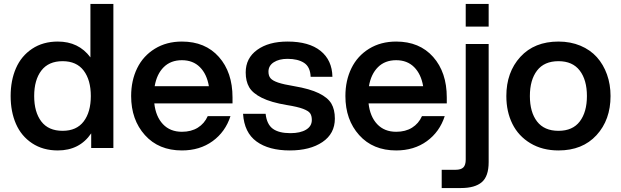

<svg xmlns="http://www.w3.org/2000/svg" viewBox="-20 -740 3105 960"><path d="M546.9 0H436V-73.2Q377.9 12.2 269 12.2Q194.8 12.2 140.6 -23.7Q86.4 -59.6 59.8 -120.6Q33.2 -181.6 33.2 -259.8Q33.2 -337.9 59.8 -398.9Q86.4 -460 140.6 -496.1Q194.8 -532.2 269 -532.2Q373.5 -532.2 432.1 -453.1V-720.2H546.9ZM150.9 -259.8Q150.9 -179.7 186.5 -132.8Q222.2 -85.9 293 -85.9Q362.8 -85.9 398.4 -132.8Q434.1 -179.7 434.1 -259.8Q434.1 -339.8 398.4 -387Q362.8 -434.1 293 -434.1Q222.7 -434.1 186.8 -387.2Q150.9 -340.3 150.9 -259.8Z M889.6 12.2Q773.4 12.2 704.6 -64.5Q635.7 -141.1 635.7 -259.8Q635.7 -337.4 665.8 -398.9Q695.8 -460.4 754.2 -496.3Q812.5 -532.2 889.6 -532.2Q1006.3 -532.2 1074.5 -455.3Q1142.6 -378.4 1142.6 -252.9V-223.1H751.5Q758.8 -157.2 794.7 -119.1Q830.6 -81.1 889.6 -81.1Q936 -81.1 969 -101.6Q1002 -122.1 1018.6 -159.2H1132.3Q1106.9 -80.6 1043 -34.2Q979 12.2 889.6 12.2ZM753.4 -309.1H1024.4Q1014.2 -369.6 979.5 -404.3Q944.8 -439 889.6 -439Q833.5 -439 798.6 -404.3Q763.7 -369.6 753.4 -309.1Z M1429.2 12.2Q1324.2 12.2 1262.7 -32.5Q1201.2 -77.1 1195.3 -170.9H1308.1Q1314 -118.2 1344.2 -96.2Q1374.5 -74.2 1432.1 -74.2Q1481.4 -74.2 1510.3 -91.6Q1539.1 -108.9 1539.1 -140.1Q1539.1 -161.1 1530.8 -173.3Q1522.5 -185.5 1495.4 -195.8Q1468.3 -206.1 1414.1 -214.8Q1335 -228 1289.1 -251Q1243.2 -273.9 1225.8 -304Q1208.5 -334 1208.5 -377.9Q1208.5 -449.2 1265.9 -490.7Q1323.2 -532.2 1417.5 -532.2Q1524.9 -532.2 1582.8 -485.6Q1640.6 -439 1642.1 -356H1533.2Q1531.2 -405.8 1500.2 -425.8Q1469.2 -445.8 1417.5 -445.8Q1375.5 -445.8 1348.9 -428.7Q1322.3 -411.6 1322.3 -381.8Q1322.3 -360.8 1332.8 -348.6Q1343.3 -336.4 1370.6 -327.1Q1397.9 -317.9 1451.2 -309.1Q1529.3 -295.9 1574.2 -273.9Q1619.1 -252 1636.7 -222.2Q1654.3 -192.4 1654.3 -147Q1654.3 -71.8 1592.3 -29.8Q1530.3 12.2 1429.2 12.2Z M1960.9 12.2Q1844.7 12.2 1775.9 -64.5Q1707 -141.1 1707 -259.8Q1707 -337.4 1737.1 -398.9Q1767.1 -460.4 1825.4 -496.3Q1883.8 -532.2 1960.9 -532.2Q2077.6 -532.2 2145.8 -455.3Q2213.9 -378.4 2213.9 -252.9V-223.1H1822.8Q1830.1 -157.2 1866 -119.1Q1901.9 -81.1 1960.9 -81.1Q2007.3 -81.1 2040.3 -101.6Q2073.2 -122.1 2089.8 -159.2H2203.6Q2178.2 -80.6 2114.3 -34.2Q2050.3 12.2 1960.9 12.2ZM1824.7 -309.1H2095.7Q2085.4 -369.6 2050.8 -404.3Q2016.1 -439 1960.9 -439Q1904.8 -439 1869.9 -404.3Q1835 -369.6 1824.7 -309.1Z M2423.3 70.8Q2423.3 141.6 2388.9 170.9Q2354.5 200.2 2284.7 200.2H2188.5V108.9H2257.8Q2285.2 108.9 2296.9 96.9Q2308.6 85 2308.6 58.1V-520H2423.3ZM2308.6 -606.9V-720.2H2423.3V-606.9Z M2772.5 12.2Q2691.9 12.2 2632.1 -23.7Q2572.3 -59.6 2542 -120.6Q2511.7 -181.6 2511.7 -259.8Q2511.7 -378.9 2581.8 -455.6Q2651.9 -532.2 2772.5 -532.2Q2832.5 -532.2 2882.1 -511.5Q2931.6 -490.7 2964.4 -454.1Q2997.1 -417.5 3014.9 -367.7Q3032.7 -317.9 3032.7 -259.8Q3032.7 -140.6 2962.6 -64.2Q2892.6 12.2 2772.5 12.2ZM2772.5 -85.9Q2843.3 -85.9 2878.9 -132.8Q2914.6 -179.7 2914.6 -259.8Q2914.6 -340.3 2878.7 -387.2Q2842.8 -434.1 2772.5 -434.1Q2701.2 -434.1 2665.3 -387.2Q2629.4 -340.3 2629.4 -259.8Q2629.4 -179.2 2665.3 -132.6Q2701.2 -85.9 2772.5 -85.9Z"/></svg>

Font: Aspekta 550
Style: Regular
Weight: 550
Designer: Ivo Dolenc
Version: Version 2.000